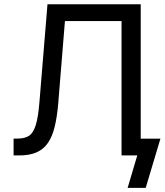

<svg xmlns="http://www.w3.org/2000/svg" viewBox="-20 -748 792 924"><path d="M45.4 0V-81.1H64.9Q99.1 -81.1 119.9 -94.7Q140.6 -108.4 152.3 -146.7Q164.1 -185.1 169.9 -258.3L208.5 -727.5H657.2V0H564.9V-646.5H292.5L260.3 -251Q254.9 -186.5 243.4 -138.9Q231.9 -91.3 210.9 -60.5Q189.9 -29.8 156.2 -14.9Q122.6 0 72.3 0ZM594.2 156.2 640.6 0H608.9V-80.6H752L681.2 156.2Z"/></svg>

Font: Inter 16pt
Style: Regular
Weight: 400
Version: Version 4.001;git-66647c0bb